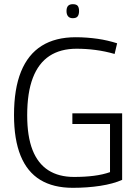

<svg xmlns="http://www.w3.org/2000/svg" viewBox="-20 -888 663 918"><path d="M47 -338Q47 -463 80.5 -545.5Q114 -628 179.5 -669Q245 -710 342 -710Q369 -710 395.5 -708Q422 -706 446.5 -702.5Q471 -699 494.5 -693.5Q518 -688 540 -681L528 -630Q483 -643 437.5 -649Q392 -655 346 -655Q269 -655 216.5 -620.5Q164 -586 137 -515.5Q110 -445 110 -337Q110 -236 135.5 -171Q161 -106 211 -74Q261 -42 334 -42Q386 -42 429 -47.5Q472 -53 506 -65V-295H326V-346H564V-28Q521 -9 459.5 0.5Q398 10 328 10Q235 10 172.5 -28Q110 -66 78.5 -143.5Q47 -221 47 -338ZM328 -801Q313 -801 305.5 -810Q298 -819 298 -835Q298 -852 305.5 -860Q313 -868 328 -868Q345 -868 351.5 -860Q358 -852 358 -835Q358 -819 351.5 -810Q345 -801 328 -801Z"/></svg>

Font: Georama ExtraCondensed Thin Light
Style: Regular
Weight: 300
Version: Version 1.001